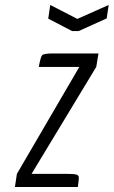

<svg xmlns="http://www.w3.org/2000/svg" viewBox="-20 -752 457 772"><path d="M191 -537H376L367 -483L107 -53H243Q278 -53 287.5 -50Q297 -47 297 -37.5Q297 -28 293 0H40L48 -53L299 -483H136Q143 -523 149.5 -530Q156 -537 191 -537ZM409 -678 296 -627H270L174 -677L182 -732L291 -676L417 -732Z"/></svg>

Font: Economica
Style: Italic
Weight: 400
Designer: Vicente Lamonaca
Foundry: Vicente Lamonaca
Version: Version 1.100